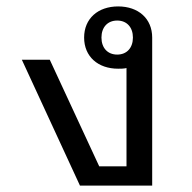

<svg xmlns="http://www.w3.org/2000/svg" viewBox="-20 -578 598 598"><path d="M454 0V-461C454 -520 411 -558 348 -558C285 -558 242 -520 242 -461C242 -402 285 -364 348 -364C357 -364 365 -364 374 -366V-60H289L135 -392H48L229 0ZM345 -408C315 -408 296 -429 296 -461C296 -493 315 -514 345 -514C375 -514 394 -493 394 -461C394 -429 375 -408 345 -408Z"/></svg>

Font: IBM Plex Thai Looped
Style: Regular
Weight: 400
Designer: Mike Abbink, Paul van der Laan, Pieter van Rosmalen, Ben Mitchell, Mark Frömberg
Foundry: Bold Monday
Version: Version 1.0